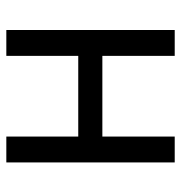

<svg xmlns="http://www.w3.org/2000/svg" viewBox="-2 -584 585 622"><g transform="rotate(90 291.0 -272.5)"><path d="M160.5 -545.5H76.7V0H160.5V-233H421.9V0H505.7V-545.5H421.9V-311.1H160.5Z"/></g></svg>

Font: Margiela Sans
Style: Regular
Weight: 400
Designer: Stefan Endress, Andreas Faust
Version: Version 1.100;FEAKit 1.0